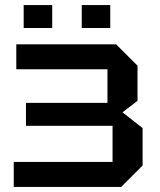

<svg xmlns="http://www.w3.org/2000/svg" viewBox="-20 -734 628 754"><path d="M540 -84 456 0H34V-98H422V-240H82V-330H402V-462H44V-560H436L520 -476V-338L461 -293L540 -231ZM73 -624V-714H185V-624ZM301 -624V-714H413V-624Z"/></svg>

Font: Tektur Medium
Style: Regular
Weight: 500
Designer: Adam Jagosz
Foundry: Adam Jagosz
Version: Version 1.005;gftools[0.9.30]